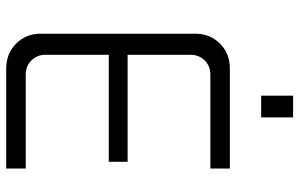

<svg xmlns="http://www.w3.org/2000/svg" viewBox="-188 -750 938 601"><g transform="rotate(90 280.5 -449.0)"><path d="M194 0Q147 0 116 -31Q85 -62 85 -108V-592Q85 -638 116 -669Q147 -700 194 -700H507V-639H213Q186 -639 168.5 -621Q151 -603 151 -577V-123Q151 -97 168.5 -79Q186 -61 213 -61H507V0ZM120 -321V-380H486V-321ZM279 -798V-898H347V-798Z"/></g></svg>

Font: SUSE Light
Style: Regular
Weight: 300
Designer: Rene Bieder
Foundry: SUSE
Version: Version 1.000